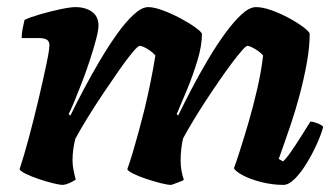

<svg xmlns="http://www.w3.org/2000/svg" viewBox="-20 -520 930 540"><path d="M158 0Q147 0 127.5 -5Q108 -10 87.5 -17Q67 -24 52 -31.5Q37 -39 35 -44Q47 -80 61 -132Q75 -184 88 -239Q101 -294 110 -337Q113 -352 115 -362Q117 -372 118 -380Q119 -388 119 -393Q119 -404 111.5 -408.5Q104 -413 88 -413H41Q41 -426 44 -441Q47 -456 49 -464Q63 -471 92 -479.5Q121 -488 149.5 -494Q178 -500 192 -500Q220 -500 238.5 -487Q257 -474 257 -448Q257 -435 250 -408.5Q243 -382 232.5 -350Q222 -318 210 -287Q198 -256 188 -232Q178 -208 173 -199L178 -195Q195 -230 216.5 -270.5Q238 -311 262 -351.5Q286 -392 310 -425.5Q334 -459 356.5 -479.5Q379 -500 397 -500Q413 -500 437.5 -491Q462 -482 486.5 -469Q511 -456 528.5 -443.5Q546 -431 548 -425Q548 -392 535.5 -350.5Q523 -309 506.5 -269Q490 -229 477 -199L481 -195Q498 -230 519.5 -271Q541 -312 565 -352.5Q589 -393 613.5 -426.5Q638 -460 660 -480Q682 -500 700 -500Q719 -500 744 -491Q769 -482 793 -469Q817 -456 833.5 -443.5Q850 -431 851 -425Q851 -388 843 -343.5Q835 -299 823 -254Q811 -209 798 -170.5Q785 -132 775.5 -105.5Q766 -79 764 -73L776 -66Q786 -75 800 -95.5Q814 -116 828.5 -139Q843 -162 853 -178Q861 -178 873.5 -173Q886 -168 889 -163Q883 -141 870.5 -113.5Q858 -86 842 -60Q826 -34 809 -17Q792 0 777 0Q746 0 714.5 -8Q683 -16 662 -27.5Q641 -39 638 -47Q643 -60 654 -94Q665 -128 678.5 -174Q692 -220 703.5 -270Q715 -320 720 -364Q713 -372 704 -378Q695 -384 687.5 -387.5Q680 -391 676 -391Q672 -391 660.5 -378Q649 -365 632.5 -343Q616 -321 597 -293.5Q578 -266 559 -237Q540 -208 523.5 -180.5Q507 -153 495 -131Q492 -119 490 -102.5Q488 -86 488 -69Q488 -53 490.5 -39.5Q493 -26 497 -15Q496 -12 482.5 -7.5Q469 -3 462 0Q451 0 431.5 -5Q412 -10 391 -17Q370 -24 355 -31.5Q340 -39 338 -44Q345 -63 353.5 -91.5Q362 -120 370.5 -151.5Q379 -183 386 -211Q395 -248 403 -287Q411 -326 417 -364Q409 -373 400 -379Q391 -385 384 -388Q377 -391 373 -391Q368 -391 352.5 -372.5Q337 -354 316 -324Q295 -294 271.5 -259Q248 -224 227 -190Q206 -156 192 -130Q189 -119 186.5 -103Q184 -87 184 -69Q184 -56 186.5 -43Q189 -30 193 -15Q186 -10 176 -5.5Q166 -1 158 0Z"/></svg>

Font: Texturina 12pt Black
Style: Italic
Weight: 900
Italic angle: -11°
Designer: Guillermo Torres Carreño
Foundry: Omnibus-Type
Version: Version 1.002